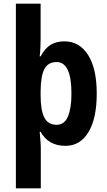

<svg xmlns="http://www.w3.org/2000/svg" viewBox="-20 -780 580 1040"><path d="M504 -273Q504 -138 459 -64Q414 10 335 10Q242 10 200 -66H195Q197 -39 199 -17Q201 5 201 21V240H66V-760H200V-572Q200 -552 199 -524.5Q198 -497 195 -475H200Q224 -519 254.5 -537.5Q285 -556 329 -556Q410 -556 457 -482.5Q504 -409 504 -273ZM367 -272Q367 -360 346.5 -402Q326 -444 287 -444Q241 -444 221 -407Q201 -370 200 -288V-264Q200 -183 220 -143.5Q240 -104 287 -104Q329 -104 348 -149Q367 -194 367 -272Z"/></svg>

Font: Noto Sans Gurmukhi UI Condensed
Style: Bold
Weight: 700
Width: 3
Designer: Jelle Bosma - Monotype Design Team
Foundry: Monotype Imaging Inc.
Version: Version 2.004; ttfautohint (v1.8.4.7-5d5b)